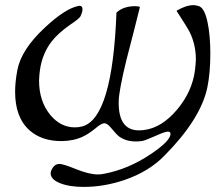

<svg xmlns="http://www.w3.org/2000/svg" viewBox="-20 -547 843 751"><path d="M294.9 -483.4Q291 -474.6 251.5 -448.2Q207.5 -417 183.1 -386.2Q145.5 -338.4 136.2 -272.9Q133.3 -252.4 132.8 -231.9Q132.8 -152.3 175.3 -99.1Q216.3 -48.8 272.9 -48.8Q288.1 -48.8 302.7 -52.7Q419.9 -86.4 435.5 -497.6Q462.4 -522.9 509.3 -522.9Q521 -522.9 527.3 -519.5Q501.5 -415.5 474.6 -313Q444.8 -190.4 444.3 -150.9Q441.9 -37.1 523.4 -37.1Q532.7 -37.1 544.9 -38.6Q613.3 -47.9 672.6 -118.2Q731.9 -188.5 742.7 -272.9Q745.6 -295.9 746.1 -315.4Q746.1 -371.1 722.7 -419.9Q713.9 -438 670.4 -504.9Q707.5 -526.9 737.3 -526.9Q746.6 -526.9 756.3 -523.4Q779.3 -518.1 791.5 -461.4Q802.7 -410.2 802.7 -337.4Q802.7 -261.7 791 -205.1Q765.1 -81.5 623.5 61.5Q564 123 470.2 155.8Q389.2 184.1 307.6 184.1Q251 184.1 214.6 169.4Q178.2 154.8 178.2 131.3Q178.2 122.6 183.1 114.7Q193.4 94.2 212.9 94.2Q227.1 94.2 277.8 114.7Q328.6 135.3 363.3 135.3Q375 135.3 386.7 132.8Q482.4 114.7 569.8 55.7Q647 3.9 647 -23.4Q647 -32.2 636.7 -32.2Q625 -32.2 587.4 -15.1Q547.4 2.9 535.2 4.6Q522.9 6.3 511.7 6.3Q472.7 6.3 445.8 -13.2Q435.5 -21 412.6 -48.8Q397.5 -66.9 385.3 -64.5Q374 -63 352.1 -43.9Q324.7 -22 304.2 -12.7Q268.1 4.4 220.7 4.9Q143.1 4.9 95.7 -37.1Q39.1 -87.4 39.1 -188Q39.1 -227.1 47.9 -272.9Q63 -353 154.3 -438Q233.9 -512.7 285.2 -523.4Q302.2 -527.3 302.7 -510.7Q302.7 -500 294.9 -483.4Z"/></svg>

Font: Accordance
Style: Italic
Weight: 400
Italic angle: -11°
Version: Version 1.2 (build January 31, 2020) Miklal Software Solutio